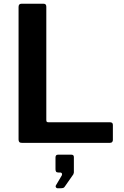

<svg xmlns="http://www.w3.org/2000/svg" viewBox="-20 -762 659 1024"><path d="M94 -742C84 -742 79 -736.3 79 -725V-18C79 -12 80.3 -7.5 83 -4.5C85.7 -1.5 90.7 0 98 0H565C571 0 575.3 -1.5 578 -4.5C580.7 -7.5 582 -11 582 -15V-96C582 -105.3 576.7 -110 566 -110H238C234 -110 231.2 -110.8 229.5 -112.5C227.8 -114.2 227 -117.3 227 -122V-726C227 -736.7 222.3 -742 213 -742ZM278 236.5C280 240.2 282.7 242 286 242H302C309.3 242 314.7 241.3 318 240C321.3 238.7 324.3 235.7 327 231L371 168C371 166.7 371.5 165.2 372.5 163.5C373.5 161.8 374 160 374 158V76C374 67.3 369.7 63 361 63H289C280.3 63 276 68 276 78V141C276 147 277.2 151.3 279.5 154C281.8 156.7 286 158 292 158H301C303.7 158 306 158.8 308 160.5C310 162.2 311 164.3 311 167C311 171 309.7 174.7 307 178L278 227C276 229.7 276 232.8 278 236.5Z"/></svg>

Font: Libre Franklin SemiBold
Style: Regular
Weight: 600
Designer: Pablo Impallari, Rodrigo Fuenzalida
Foundry: Impallari Type
Version: Version 1.002; ttfautohint (v1.5)